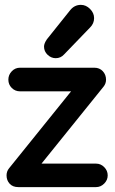

<svg xmlns="http://www.w3.org/2000/svg" viewBox="-20 -766 469 786"><path d="M208 -527.8Q189.5 -527.8 174.8 -541.7Q160.2 -555.7 160.2 -575.2Q160.2 -587.9 171.9 -605L267.1 -724.1Q284.7 -746.1 311 -746.1Q332 -746.1 348.6 -729.5Q365.2 -712.9 365.2 -691.9Q365.2 -669.9 349.1 -653.8L242.2 -543Q228.5 -527.8 208 -527.8ZM55.2 0Q32.2 0 19.5 -13.9Q6.8 -27.8 6.8 -47.9Q6.8 -64.5 17.1 -77.1L271 -392.1H62Q42 -392.1 28.1 -406Q14.2 -419.9 14.2 -439.9Q14.2 -459.5 28.1 -474.1Q42 -488.8 62 -488.8H366.2Q387.7 -488.8 400.9 -474.4Q414.1 -460 414.1 -439.9Q414.1 -423.8 403.8 -411.1L149.9 -96.2H373Q392.6 -96.2 406.7 -81.8Q420.9 -67.4 420.9 -47.9Q420.9 -28.8 406.5 -14.4Q392.1 0 373 0Z"/></svg>

Font: Comic Neue
Style: Bold
Weight: 700
Designer: Craig Rozynski
Foundry: Craig Rozynski
Version: Version 2.003;hotconv 1.0.109;makeotfexe 2.5.65596